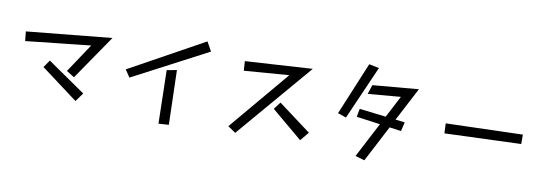

<svg xmlns="http://www.w3.org/2000/svg" viewBox="-62 -1249 5003 1752"><g transform="rotate(10 2440.0 -373.5)"><path d="M716 -537 115 -472 106 -560 895 -638 611 -224 538 -270ZM368 -336 720 -93 662 -13 321 -268Z M1064 -377 1754 -758 1802 -672 1110 -309ZM1433 -435 1525 -452 1539 53 1444 59Z M2543 -584 2127 -552 2121 -640 2744 -678 2148 20 2076 -29ZM2507 -324 2810 -98 2743 -17 2457 -257Z M3244 -809 3337 -790 3119 -293 3041 -320ZM3435 -287 3215 -317 3229 -393 3475 -364 3580 -566 3277 -540 3305 -626 3730 -663 3568 -353 3655 -343 3635 -259 3527 -274 3352 62 3266 37Z M4025 -399 4736 -420V-333L4029 -307Z"/></g></svg>

Font: Stick
Style: Regular
Weight: 400
Designer: Fontworks Inc.
Foundry: Fontworks Inc.
Version: Version 1.100